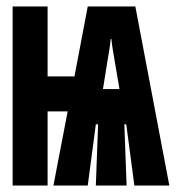

<svg xmlns="http://www.w3.org/2000/svg" viewBox="-20 -573 543 593"><path d="M19 0V-553H127V-337H210L251 -553H398L503 0H395L370 -189H364L371 0H276L283 -189H276L251 0H145L189 -229H127V0ZM298 -298H349L333 -392Q331 -405 328.5 -419Q326 -433 324 -453H322Q320 -433 317.5 -418.5Q315 -404 313 -391Z"/></svg>

Font: Noto Sans Mono ExtraCondensed Black
Style: Regular
Weight: 900
Width: 2
Designer: Monotype Design Team
Foundry: Monotype Imaging Inc.
Version: Version 2.014